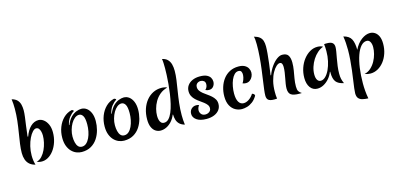

<svg xmlns="http://www.w3.org/2000/svg" viewBox="-98 -1664 5639 2700"><g transform="rotate(-15 2721.5 -314.0)"><path d="M233 -390Q265 -480 316.5 -528.5Q368 -577 431 -577Q470 -577 505.5 -550Q541 -523 563 -474.5Q585 -426 585 -360Q585 -285 563.5 -218.5Q542 -152 504.5 -102Q467 -52 418.5 -25Q370 2 316 -2Q301 -3 286.5 -6.5Q272 -10 257 -16Q302 -28 335.5 -64.5Q369 -101 391.5 -150Q414 -199 425.5 -252Q437 -305 437 -350Q437 -381 430 -409Q423 -437 408.5 -455Q394 -473 369 -473Q345 -473 317.5 -444Q290 -415 266 -365.5Q242 -316 226.5 -252Q211 -188 211 -119Q211 -85 215.5 -50.5Q220 -16 230 18Q180 6 148 -22Q116 -50 101 -93Q86 -136 86 -189Q86 -249 96 -321.5Q106 -394 119.5 -475Q133 -556 143 -642.5Q153 -729 153 -817Q153 -852 151 -887.5Q149 -923 144 -957Q196 -943 222.5 -914.5Q249 -886 258.5 -847Q268 -808 268 -764Q268 -725 260.5 -668Q253 -611 243 -541Q233 -471 225 -392Z M907 15Q868 15 829.5 -0.5Q791 -16 760 -48Q729 -80 710 -129.5Q691 -179 691 -247Q691 -330 719 -402Q747 -474 797.5 -524Q848 -574 917 -591Q928 -591 937 -585Q946 -579 947 -571Q910 -549 876.5 -506.5Q843 -464 829 -398L835 -396Q863 -466 901.5 -504.5Q940 -543 981 -558.5Q1022 -574 1054 -574Q1098 -574 1132.5 -548Q1167 -522 1187.5 -473.5Q1208 -425 1208 -357Q1208 -293 1191 -227.5Q1174 -162 1138 -107Q1102 -52 1044.5 -18.5Q987 15 907 15ZM929 -57Q965 -57 993 -82Q1021 -107 1040.5 -148.5Q1060 -190 1070 -240.5Q1080 -291 1080 -341Q1080 -430 1058 -465.5Q1036 -501 1002 -501Q969 -501 938.5 -476.5Q908 -452 885 -412Q862 -372 848.5 -323.5Q835 -275 835 -228Q835 -181 844.5 -142Q854 -103 874.5 -80Q895 -57 929 -57Z M1524 15Q1485 15 1446.5 -0.5Q1408 -16 1377 -48Q1346 -80 1327 -129.5Q1308 -179 1308 -247Q1308 -330 1336 -402Q1364 -474 1414.5 -524Q1465 -574 1534 -591Q1545 -591 1554 -585Q1563 -579 1564 -571Q1527 -549 1493.5 -506.5Q1460 -464 1446 -398L1452 -396Q1480 -466 1518.5 -504.5Q1557 -543 1598 -558.5Q1639 -574 1671 -574Q1715 -574 1749.5 -548Q1784 -522 1804.5 -473.5Q1825 -425 1825 -357Q1825 -293 1808 -227.5Q1791 -162 1755 -107Q1719 -52 1661.5 -18.5Q1604 15 1524 15ZM1546 -57Q1582 -57 1610 -82Q1638 -107 1657.5 -148.5Q1677 -190 1687 -240.5Q1697 -291 1697 -341Q1697 -430 1675 -465.5Q1653 -501 1619 -501Q1586 -501 1555.5 -476.5Q1525 -452 1502 -412Q1479 -372 1465.5 -323.5Q1452 -275 1452 -228Q1452 -181 1461.5 -142Q1471 -103 1491.5 -80Q1512 -57 1546 -57Z M2276 -162Q2254 -107 2219 -68.5Q2184 -30 2142 -9.5Q2100 11 2057 11Q2018 11 1984.5 -10Q1951 -31 1931 -75.5Q1911 -120 1911 -188Q1911 -271 1934 -340Q1957 -409 1998.5 -460Q2040 -511 2096 -539Q2152 -567 2218 -567Q2241 -567 2263 -562.5Q2285 -558 2301 -550Q2236 -533 2190 -494.5Q2144 -456 2115 -405.5Q2086 -355 2072.5 -302Q2059 -249 2059 -202Q2059 -168 2066.5 -141Q2074 -114 2090 -98.5Q2106 -83 2132 -83Q2170 -83 2199 -113.5Q2228 -144 2250 -196.5Q2272 -249 2287.5 -315Q2303 -381 2313.5 -453Q2324 -525 2330 -594.5Q2336 -664 2338.5 -723Q2341 -782 2341 -822Q2341 -861 2339.5 -895.5Q2338 -930 2333 -957Q2384 -946 2412 -917Q2440 -888 2451.5 -846Q2463 -804 2463 -750Q2463 -690 2453 -617.5Q2443 -545 2429.5 -464Q2416 -383 2406 -296.5Q2396 -210 2396 -122Q2396 -51 2405 18Q2356 4 2329.5 -22.5Q2303 -49 2292.5 -85Q2282 -121 2281 -162Z M2723 20Q2629 20 2579 -16Q2529 -52 2529 -103Q2529 -149 2558 -176.5Q2587 -204 2627 -204Q2636 -204 2647.5 -202.5Q2659 -201 2670 -196Q2657 -181 2650 -162Q2643 -143 2643 -125Q2643 -94 2663 -69.5Q2683 -45 2725 -45Q2744 -45 2762.5 -53Q2781 -61 2793.5 -76.5Q2806 -92 2806 -116Q2806 -143 2789.5 -165Q2773 -187 2746.5 -207.5Q2720 -228 2691 -248Q2662 -268 2635.5 -292.5Q2609 -317 2592.5 -348.5Q2576 -380 2576 -421Q2576 -468 2601.5 -504.5Q2627 -541 2673.5 -562Q2720 -583 2783 -583Q2846 -583 2882 -565.5Q2918 -548 2933.5 -521Q2949 -494 2949 -463Q2949 -425 2926 -395Q2903 -365 2862 -365Q2848 -365 2834 -368.5Q2820 -372 2809 -378Q2829 -397 2836 -417Q2843 -437 2843 -456Q2843 -487 2822.5 -502.5Q2802 -518 2776 -518Q2758 -518 2741.5 -510.5Q2725 -503 2714 -487.5Q2703 -472 2703 -448Q2703 -418 2720 -393.5Q2737 -369 2763.5 -348Q2790 -327 2820 -306.5Q2850 -286 2876.5 -262.5Q2903 -239 2920 -210Q2937 -181 2937 -143Q2937 -93 2910 -56.5Q2883 -20 2834.5 0Q2786 20 2723 20Z M3186 -226Q3186 -144 3211.5 -101.5Q3237 -59 3284 -59Q3321 -59 3360 -84.5Q3399 -110 3429 -157Q3446 -153 3455.5 -143.5Q3465 -134 3465 -120Q3434 -67 3394.5 -37.5Q3355 -8 3314.5 3.5Q3274 15 3240 15Q3190 15 3144.5 -10Q3099 -35 3071 -87.5Q3043 -140 3043 -221Q3043 -291 3063 -355Q3083 -419 3121 -469Q3159 -519 3215 -548Q3271 -577 3343 -577Q3398 -577 3432 -558.5Q3466 -540 3482 -510.5Q3498 -481 3498 -449Q3498 -418 3484 -389Q3470 -360 3445 -341.5Q3420 -323 3386 -323Q3375 -323 3363 -325.5Q3351 -328 3338 -333Q3350 -347 3362 -379.5Q3374 -412 3376 -444Q3378 -473 3367.5 -494Q3357 -515 3326 -515Q3293 -515 3267 -488.5Q3241 -462 3223 -419.5Q3205 -377 3195.5 -326Q3186 -275 3186 -226Z M4072 15Q3990 15 3953.5 -10Q3917 -35 3917 -102Q3917 -132 3923 -169Q3929 -206 3937 -246.5Q3945 -287 3951 -328Q3957 -369 3957 -407Q3957 -473 3917 -473Q3894 -473 3865 -447Q3836 -421 3808.5 -372Q3781 -323 3763.5 -253.5Q3746 -184 3746 -98Q3746 -75 3747 -50.5Q3748 -26 3752 0Q3740 1 3729.5 1.5Q3719 2 3710 2Q3653 2 3628 -17.5Q3603 -37 3603 -83Q3603 -116 3610 -172Q3617 -228 3627.5 -301Q3638 -374 3649 -458Q3660 -542 3667 -631.5Q3674 -721 3674 -809Q3674 -850 3671 -880.5Q3668 -911 3662 -926Q3714 -912 3742 -889Q3770 -866 3781 -832Q3792 -798 3792 -751Q3792 -710 3786.5 -647Q3781 -584 3771.5 -505.5Q3762 -427 3749 -341L3756 -339Q3782 -409 3820.5 -462.5Q3859 -516 3901 -546.5Q3943 -577 3979 -577Q4044 -577 4067.5 -538.5Q4091 -500 4091 -435Q4091 -379 4081.5 -322.5Q4072 -266 4062 -209.5Q4052 -153 4052 -95Q4052 -48 4066 -25.5Q4080 -3 4109 14Q4099 15 4090 15Q4081 15 4072 15Z M4567 -172Q4547 -119 4511 -77.5Q4475 -36 4430.5 -12Q4386 12 4340 12Q4274 12 4235.5 -40.5Q4197 -93 4197 -181Q4197 -256 4220 -323.5Q4243 -391 4283.5 -443.5Q4324 -496 4376 -526.5Q4428 -557 4485 -557Q4510 -557 4531 -552Q4552 -547 4566 -537Q4521 -521 4481 -486Q4441 -451 4410.5 -403Q4380 -355 4362.5 -300.5Q4345 -246 4345 -191Q4345 -140 4363 -111.5Q4381 -83 4413 -83Q4448 -83 4481 -114.5Q4514 -146 4539.5 -200Q4565 -254 4580 -322.5Q4595 -391 4595 -465Q4595 -496 4593.5 -523Q4592 -550 4589 -568Q4598 -570 4606 -570Q4614 -570 4633 -570Q4685 -570 4709.5 -550Q4734 -530 4734 -488Q4734 -462 4727 -421Q4720 -380 4710.5 -329Q4701 -278 4693.5 -222Q4686 -166 4686 -111Q4686 -68 4693 -36.5Q4700 -5 4717 33Q4638 18 4605 -25Q4572 -68 4572 -156Q4572 -162 4572 -164.5Q4572 -167 4573 -170Z M5019 -371Q5063 -460 5126.5 -506.5Q5190 -553 5250 -553Q5289 -553 5321.5 -532Q5354 -511 5373.5 -468.5Q5393 -426 5393 -360Q5393 -285 5371 -219.5Q5349 -154 5310.5 -105Q5272 -56 5221.5 -28Q5171 0 5114 0Q5073 0 5031 -16Q5084 -28 5124 -64.5Q5164 -101 5191 -150Q5218 -199 5231.5 -252Q5245 -305 5245 -350Q5245 -397 5228 -427.5Q5211 -458 5178 -458Q5132 -458 5094 -415.5Q5056 -373 5029 -296Q5002 -219 4987.5 -116Q4973 -13 4973 108Q4973 160 4977.5 215.5Q4982 271 4993 329Q4944 327 4908 318Q4872 309 4852 284.5Q4832 260 4832 213Q4832 188 4838 139Q4844 90 4853.5 26Q4863 -38 4872 -111Q4881 -184 4887 -259Q4893 -334 4893 -402Q4893 -455 4889.5 -506Q4886 -557 4878 -603Q4961 -583 4990 -527Q5019 -471 5019 -371Z"/></g></svg>

Font: Merienda
Style: Bold
Weight: 700
Designer: Eduardo Rodriguez Tunni
Foundry: Eduardo Rodriguez Tunni
Version: Version 2.001